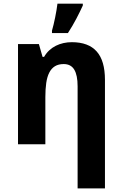

<svg xmlns="http://www.w3.org/2000/svg" viewBox="-20 -786 667 1046"><path d="M402.8 240.2V-315.9Q402.8 -376.5 384.5 -406.7Q366.2 -437 327.1 -437Q298.8 -437 279.5 -425.3Q260.3 -413.6 248.5 -390.6Q236.8 -367.7 231.9 -334Q227.1 -300.3 227.1 -256.8V0H78.1V-545.9H191.9L211.9 -476.1H220.2Q231.9 -496.6 248.3 -511.7Q264.6 -526.9 284.2 -536.6Q303.7 -546.4 325.7 -551.3Q347.7 -556.2 371.1 -556.2Q461.9 -556.2 506.8 -505.6Q551.8 -455.1 551.8 -351.1V240.2ZM263.2 -619.1Q267.6 -633.8 272 -652.6Q276.4 -671.4 280.5 -691.2Q284.7 -710.9 287.8 -730.5Q291 -750 293 -766.1H431.2V-755.9Q416 -722.7 396 -684.3Q376 -646 350.1 -606H263.2Z"/></svg>

Font: Droid Sans
Style: Bold
Weight: 700
Foundry: Ascender Corporation
Version: Version 1.00 build 112